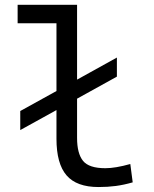

<svg xmlns="http://www.w3.org/2000/svg" viewBox="-20 -752 626 782"><path d="M62.5 -222.2V-299.8L210 -381.3V-657.2H51.8V-732.4H293.9V-427.7L456.1 -517.6V-439.9L293.9 -350.1V-190.4Q293.9 -127 318.1 -96.9Q342.3 -66.9 409.2 -66.9Q449.7 -66.9 510.7 -84L520.5 -9.3Q484.9 1 451.9 5.4Q418.9 9.8 381.3 9.8Q292 9.8 251 -37.8Q210 -85.4 210 -187V-303.7Z"/></svg>

Font: Cascadia Code PL SemiLight
Style: Regular
Weight: 350
Monospace: yes
Designer: Aaron Bell
Foundry: Saja Typeworks
Version: Version 2404.023; ttfautohint (v1.8.4)